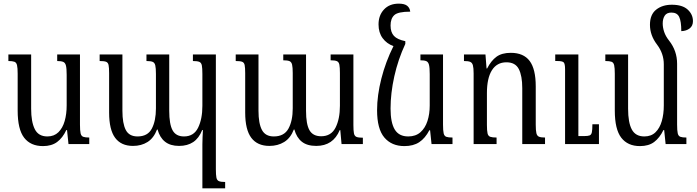

<svg xmlns="http://www.w3.org/2000/svg" viewBox="-20 -791 3824 1054"><path d="M216 11Q148 11 112.5 -35Q77 -81 77 -184V-386Q77 -418 73.5 -433Q70 -448 59 -452Q48 -456 26 -456V-492H151V-194Q151 -122 171 -82Q191 -42 240 -42Q277 -42 300.5 -65Q324 -88 335 -126.5Q346 -165 346 -212V-380Q346 -415 342 -431Q338 -447 326.5 -451.5Q315 -456 294 -456V-492H419V-107Q419 -74 422.5 -59Q426 -44 437 -40Q448 -36 470 -36V0H356L348 -77H344Q324 -34 293.5 -11.5Q263 11 216 11Z M1039 -492H1165V138Q1165 169 1168 184Q1171 199 1182 203.5Q1193 208 1216 208V243H1091V1Q1091 -19 1092 -38Q1093 -57 1094 -77H1090Q1072 -32 1040.5 -11Q1009 10 963 10Q915 10 886 -13Q857 -36 845 -80H842Q824 -33 790 -11.5Q756 10 710 10Q645 10 612 -34.5Q579 -79 579 -173V-389Q579 -420 576 -434Q573 -448 562 -452Q551 -456 527 -456V-492H652V-183Q652 -113 670.5 -77.5Q689 -42 735 -42Q791 -42 813.5 -85Q836 -128 836 -196V-385Q836 -417 832.5 -432Q829 -447 818 -451.5Q807 -456 784 -456V-492H909V-183Q909 -109 927.5 -75.5Q946 -42 990 -42Q1044 -42 1067.5 -90Q1091 -138 1091 -210V-385Q1091 -417 1088 -432Q1085 -447 1074 -451.5Q1063 -456 1039 -456Z M1795 -492H1920V-105Q1920 -74 1923 -59Q1926 -44 1937 -39.5Q1948 -35 1972 -35V0H1855L1848 -77H1845Q1809 10 1716 10Q1666 10 1637 -13Q1608 -36 1596 -80H1593Q1575 -33 1540 -11.5Q1505 10 1459 10Q1393 10 1359.5 -34.5Q1326 -79 1326 -173V-389Q1326 -420 1323 -434Q1320 -448 1309 -452Q1298 -456 1274 -456V-492H1399V-183Q1399 -113 1418 -77.5Q1437 -42 1483 -42Q1540 -42 1563.5 -85Q1587 -128 1587 -196V-390Q1587 -421 1583.5 -436Q1580 -451 1569 -455.5Q1558 -460 1535 -460V-492H1660V-183Q1660 -109 1679 -76Q1698 -43 1743 -43Q1798 -43 1822 -90.5Q1846 -138 1846 -210V-390Q1846 -421 1843 -436Q1840 -451 1829 -455.5Q1818 -460 1795 -460Z M2200 11Q2130 11 2090 -36Q2050 -83 2050 -186Q2050 -267 2073.5 -359.5Q2097 -452 2140 -538Q2103 -551 2080.5 -581.5Q2058 -612 2058 -657Q2058 -707 2088 -739Q2118 -771 2169 -771Q2201 -771 2215.5 -759Q2230 -747 2232 -727Q2165 -727 2144.5 -708Q2124 -689 2124 -651Q2124 -614 2142.5 -594Q2161 -574 2205 -565V-550Q2165 -464 2144.5 -371.5Q2124 -279 2124 -195Q2124 -118 2147 -80Q2170 -42 2221 -42Q2262 -42 2288 -65Q2314 -88 2326.5 -126.5Q2339 -165 2339 -212V-384Q2339 -419 2335 -435Q2331 -451 2320 -455.5Q2309 -460 2288 -460V-492H2412V-107Q2412 -74 2415.5 -59Q2419 -44 2430 -40Q2441 -36 2464 -36V0H2349L2341 -76H2337Q2314 -32 2281.5 -10.5Q2249 11 2200 11Z M2972 -36V0H2847V-307Q2847 -375 2828 -412Q2809 -449 2760 -449Q2708 -449 2680.5 -405.5Q2653 -362 2653 -280V-105Q2653 -73 2656.5 -58.5Q2660 -44 2671.5 -40Q2683 -36 2706 -36V0H2580V-388Q2580 -418 2576 -432.5Q2572 -447 2561 -451.5Q2550 -456 2527 -456V-492H2645L2651 -415H2654Q2676 -458 2705.5 -479.5Q2735 -501 2784 -501Q2854 -501 2887.5 -456.5Q2921 -412 2921 -317V-107Q2921 -75 2924.5 -60Q2928 -45 2939 -40.5Q2950 -36 2972 -36ZM3268 -109V0H3082V-411Q3082 -441 3074.5 -448.5Q3067 -456 3040 -456H3028V-492H3155V-44H3187Q3207 -44 3216.5 -47.5Q3226 -51 3229 -64.5Q3232 -78 3232 -109Z M3697 -107Q3697 -74 3700.5 -59Q3704 -44 3715 -40Q3726 -36 3748 -36V0H3634L3626 -77H3622Q3601 -34 3571 -11.5Q3541 11 3493 11Q3426 11 3390.5 -35Q3355 -81 3355 -184V-386Q3355 -418 3351.5 -433Q3348 -448 3337 -452Q3326 -456 3303 -456V-492H3428V-194Q3428 -118 3448.5 -80Q3469 -42 3517 -42Q3555 -42 3578.5 -65Q3602 -88 3613 -126.5Q3624 -165 3624 -212V-438Q3624 -497 3587 -546Q3548 -597 3548 -655Q3548 -711 3582 -738Q3616 -765 3668 -765Q3726 -765 3755 -738.5Q3784 -712 3784 -675Q3784 -649 3766 -635Q3748 -621 3720 -620Q3720 -674 3708.5 -698Q3697 -722 3666 -722Q3640 -722 3629 -705Q3618 -688 3618 -662Q3618 -640 3626 -616Q3634 -592 3653 -568Q3697 -512 3697 -441Z"/></svg>

Font: Noto Serif Armenian Condensed
Style: Regular
Weight: 400
Width: 3
Designer: Monotype Design Team
Foundry: Monotype Imaging Inc.
Version: Version 2.008; ttfautohint (v1.8.4.7-5d5b)